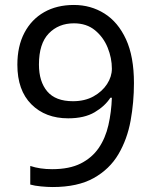

<svg xmlns="http://www.w3.org/2000/svg" viewBox="-20 -744 612 774"><path d="M520 -409Q520 -332 506.5 -257.5Q493 -183 457.5 -122.5Q422 -62 357.5 -26Q293 10 192 10Q172 10 145.5 7.5Q119 5 102 0V-75Q141 -62 190 -62Q260 -62 305.5 -85Q351 -108 378 -147.5Q405 -187 417 -239.5Q429 -292 431 -350H425Q403 -316 361.5 -291.5Q320 -267 255 -267Q163 -267 106.5 -323.5Q50 -380 50 -483Q50 -558 78.5 -612Q107 -666 158 -695Q209 -724 278 -724Q346 -724 401 -689.5Q456 -655 488 -585.5Q520 -516 520 -409ZM278 -650Q216 -650 176.5 -609Q137 -568 137 -484Q137 -415 170.5 -375.5Q204 -336 274 -336Q322 -336 357 -355.5Q392 -375 411.5 -405Q431 -435 431 -467Q431 -510 414 -552Q397 -594 363 -622Q329 -650 278 -650Z"/></svg>

Font: Noto Sans Tagalog
Style: Regular
Weight: 400
Designer: Monotype Design Team
Foundry: Monotype Imaging Inc.
Version: Version 2.001; ttfautohint (v1.8.4.7-5d5b)